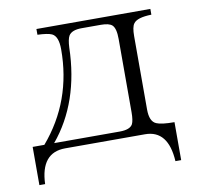

<svg xmlns="http://www.w3.org/2000/svg" viewBox="-71 -567 787 756"><g transform="rotate(-10 322.5 -188.5)"><path d="M122.1 -492.2H577.6V-469.2Q520 -467.8 505.9 -447.3Q496.1 -434.6 496.1 -397.5V-104.5Q496.1 -56.2 522 -45.4Q541.5 -36.6 593.8 -36.6V115.2H570.8Q563.5 -9.8 471.2 -9.8H151.9Q54.2 -9.8 49.8 115.2H26.9V-37.6H73.7Q204.1 -189.9 204.1 -396.5Q204.1 -448.7 179.2 -460.4Q162.6 -467.8 122.1 -469.2ZM112.8 -37.6H375Q416.5 -37.6 427.2 -57.6Q434.1 -71.8 434.1 -104.5V-397.5Q434.1 -439.5 419.9 -453.1Q407.7 -464.4 375 -464.4H297.9Q258.3 -464.4 246.1 -444.3Q238.3 -430.7 236.8 -397.5Q231 -179.7 112.8 -37.6Z"/></g></svg>

Font: I.MingCP
Style: Regular
Weight: 400
Designer: I.Font Project
Version: Version 8.000; Sep 06, 2022